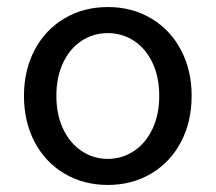

<svg xmlns="http://www.w3.org/2000/svg" viewBox="-20 -516 612 545"><path d="M48 -244Q48 -316 78 -373.5Q108 -431 162.5 -463.5Q217 -496 286 -496Q355 -496 409.5 -463.5Q464 -431 494 -373.5Q524 -316 524 -244Q524 -171 494 -113.5Q464 -56 409.5 -23.5Q355 9 286 9Q217 9 162.5 -23.5Q108 -56 78 -113.5Q48 -171 48 -244ZM432 -244Q432 -297 413 -337.5Q394 -378 360.5 -400Q327 -422 286 -422Q245 -422 211.5 -400Q178 -378 159 -337.5Q140 -297 140 -244Q140 -191 159 -150.5Q178 -110 211.5 -87.5Q245 -65 286 -65Q327 -65 360.5 -87.5Q394 -110 413 -150.5Q432 -191 432 -244Z"/></svg>

Font: SN Pro
Style: Regular
Weight: 400
Designer: Tobias Whetton
Foundry: Supernotes
Version: Version 1.003